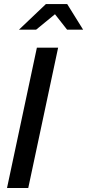

<svg xmlns="http://www.w3.org/2000/svg" viewBox="-20 -938 435 958"><path d="M15 0 164 -700H270L121 0ZM74.7 -790 209 -917.7H315.3L394.7 -790H314.7L254.3 -867L160.3 -790Z"/></svg>

Font: Red Hat Display VF
Style: Italic
Weight: 300
Italic angle: -12°
Designer: Pentagram, MCKL
Foundry: Pentagram, MCKL
Version: Version 1.010